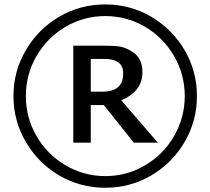

<svg xmlns="http://www.w3.org/2000/svg" viewBox="-20 -762 969 884"><path d="M886.7 -319.8C886.7 -396.5 867.7 -466.8 830.1 -531.2C792 -595.7 740.7 -647 676.3 -685.1C611.3 -722.7 541 -741.7 464.4 -741.7C387.7 -741.7 317.4 -722.7 252.9 -685.1C188 -647 136.7 -595.7 99.1 -531.2C61 -466.8 42 -396.5 42 -319.8C42 -243.2 61 -172.9 99.1 -108.4C136.7 -43.5 188 7.8 252.9 45.9C317.4 83.5 387.7 102.5 464.4 102.5C541 102.5 611.3 83.5 676.3 45.9C740.7 7.8 792 -43.5 830.1 -108.4C867.7 -172.9 886.7 -243.2 886.7 -319.8ZM830.6 -319.8C830.6 -252.9 814 -191.4 781.2 -135.3C748.5 -78.6 704.1 -33.7 647.9 -1C591.8 32.2 530.8 48.8 464.8 48.8C398.9 48.8 337.9 32.2 281.7 -1C225.6 -33.7 181.2 -78.6 148.4 -135.3C115.7 -191.4 99.1 -252.9 99.1 -319.8C99.1 -386.7 115.7 -448.2 148.4 -504.4C181.2 -560.5 225.6 -605.5 281.7 -638.7C337.9 -671.4 398.9 -688 464.8 -688C530.8 -688 591.8 -671.4 647.9 -638.7C704.1 -605.5 748.5 -560.5 781.2 -504.4C814 -448.2 830.6 -386.7 830.6 -319.8ZM538.1 -300.3C599.1 -325.2 635.7 -367.2 635.7 -429.2C635.7 -478 619.1 -507.3 580.1 -529.3C563 -539.1 545.9 -545.4 529.3 -547.9C512.7 -550.3 487.3 -551.8 453.6 -551.8H317.4V-105H397.9V-278.3H458L596.2 -105H707ZM546.9 -423.8C546.9 -393.1 540 -375.5 522.9 -360.4C507.8 -346.7 481.9 -339.8 445.8 -339.8H397.9V-490.7H454.1C486.8 -490.7 504.9 -487.3 520.5 -477.5C539.6 -465.8 546.9 -448.7 546.9 -423.8Z"/></svg>

Font: SG Kara SemiBold
Style: Regular
Weight: 400
Designer: Damoon Khanjanzadeh
Version: Version 1.000